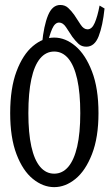

<svg xmlns="http://www.w3.org/2000/svg" viewBox="-20 -749 441 773"><path d="M198.2 4.4Q153.3 4.4 112.5 -28.6Q71.8 -61.5 46.4 -128.2Q21 -194.8 21 -293.5Q21 -393.6 46.4 -461.4Q71.8 -529.3 112.5 -563.5Q153.3 -597.7 198.2 -597.7Q243.2 -597.7 283.7 -563.5Q324.2 -529.3 350.3 -461.4Q376.5 -393.6 376.5 -293.5Q376.5 -195.3 350.3 -128.4Q324.2 -61.5 283.7 -28.6Q243.2 4.4 198.2 4.4ZM198.2 -49.8Q231.4 -49.8 254.9 -77.4Q278.3 -105 290.8 -159.2Q303.2 -213.4 303.2 -293.5Q303.2 -375 290.8 -430.4Q278.3 -485.8 254.9 -513.7Q231.4 -541.5 198.2 -541.5Q165 -541.5 141.6 -513.7Q118.2 -485.8 106.2 -430.4Q94.2 -375 94.2 -293.5Q94.2 -213.4 106.2 -159.2Q118.2 -105 141.6 -77.4Q165 -49.8 198.2 -49.8ZM149.4 -574.2Q156.2 -645 173.3 -687Q190.4 -729 222.7 -729Q241.7 -729 254.6 -717Q267.6 -705.1 279.3 -688.5Q292.5 -668.5 304.7 -649.7Q316.9 -630.9 332.5 -630.9Q350.1 -630.9 361.3 -656.7Q372.6 -682.6 380.9 -726.6L400.9 -714.8Q393.6 -645 377.2 -603Q360.8 -561 327.6 -561Q308.6 -561 296.1 -572.5Q283.7 -584 271 -601.1Q258.3 -621.1 245.8 -639.6Q233.4 -658.2 217.8 -658.2Q201.2 -658.2 189.9 -632.8Q178.7 -607.4 169.4 -563.5Z"/></svg>

Font: Scarab Serif
Style: Regular
Weight: 400
Designer: John Roberts
Foundry: Scarab
Version: 1.0